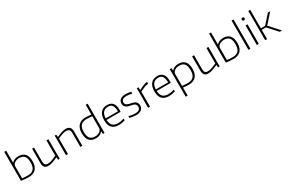

<svg xmlns="http://www.w3.org/2000/svg" viewBox="205 -2591 6890 4594"><g transform="rotate(-30 3649.5 -294.0)"><path d="M298 10Q248 10 193 5.5Q138 1 86 -7V-808H140V-476Q174 -512 219.5 -531Q265 -550 325 -550Q439 -550 500.5 -483Q562 -416 562 -271Q562 -198 542.5 -145Q523 -92 488.5 -57.5Q454 -23 405 -6.5Q356 10 298 10ZM297 -36Q347 -36 386 -49Q425 -62 452 -90.5Q479 -119 493 -163.5Q507 -208 507 -270Q507 -395 460.5 -448.5Q414 -502 318 -502Q285 -502 253 -493Q221 -484 196 -468Q171 -452 155.5 -428.5Q140 -405 140 -377V-47Q169 -43 210 -39.5Q251 -36 297 -36Z M833 10Q701 10 701 -139V-540H755V-159Q755 -96 777 -68Q799 -40 850 -40Q910 -40 970 -63Q1030 -86 1098 -116V-540H1152V0H1108L1103 -70H1099Q1049 -49 1013.5 -34Q978 -19 949 -9.5Q920 0 893 5Q866 10 833 10Z M1326 -540H1370L1375 -475H1380Q1426 -496 1462.5 -510Q1499 -524 1528 -533Q1557 -542 1582 -546Q1607 -550 1631 -550Q1701 -550 1739 -514Q1777 -478 1777 -401V0H1723V-380Q1723 -446 1696.5 -473.5Q1670 -501 1616 -501Q1570 -501 1509.5 -481.5Q1449 -462 1380 -429V0H1326Z M2153 10Q2038 10 1976.5 -56.5Q1915 -123 1915 -269Q1915 -342 1934.5 -395Q1954 -448 1989 -482.5Q2024 -517 2072.5 -533.5Q2121 -550 2180 -550Q2226 -550 2267 -545.5Q2308 -541 2337 -539V-808H2391V0H2345L2339 -70H2334Q2271 10 2153 10ZM2160 -38Q2194 -38 2225.5 -47.5Q2257 -57 2282 -74.5Q2307 -92 2322 -116.5Q2337 -141 2337 -172V-492Q2308 -496 2266.5 -499.5Q2225 -503 2179 -503Q2080 -503 2025.5 -448.5Q1971 -394 1971 -270Q1971 -145 2017.5 -91.5Q2064 -38 2160 -38Z M2785 9Q2661 9 2597.5 -59Q2534 -127 2534 -261Q2534 -401 2596 -475Q2658 -549 2776 -549Q2876 -549 2927.5 -487Q2979 -425 2979 -307Q2979 -286 2978 -270.5Q2977 -255 2975 -246H2588Q2593 -140 2643 -89.5Q2693 -39 2793 -39Q2831 -39 2871.5 -46Q2912 -53 2957 -68L2962 -23Q2922 -9 2874 0Q2826 9 2785 9ZM2776 -503Q2597 -503 2588 -288H2928Q2925 -403 2889 -453Q2853 -503 2776 -503Z M3264 10Q3247 10 3230 9Q3213 8 3192 5Q3171 2 3145 -2.5Q3119 -7 3084 -14V-62Q3134 -50 3178.5 -43Q3223 -36 3263 -36Q3332 -36 3368.5 -63.5Q3405 -91 3405 -142Q3405 -171 3394.5 -190Q3384 -209 3366 -221.5Q3348 -234 3324.5 -241Q3301 -248 3274 -253Q3242 -259 3209.5 -267Q3177 -275 3151 -291Q3125 -307 3108.5 -334.5Q3092 -362 3092 -407Q3092 -476 3143.5 -514.5Q3195 -553 3286 -553Q3302 -553 3316.5 -552Q3331 -551 3348 -549Q3365 -547 3387 -543Q3409 -539 3439 -533L3435 -484Q3383 -495 3350.5 -500Q3318 -505 3288 -505Q3219 -505 3182.5 -480Q3146 -455 3146 -407Q3146 -378 3157.5 -360Q3169 -342 3189 -330.5Q3209 -319 3235 -312Q3261 -305 3290 -299Q3323 -292 3353.5 -282.5Q3384 -273 3407.5 -256Q3431 -239 3445 -212Q3459 -185 3459 -143Q3459 -71 3408 -30.5Q3357 10 3264 10Z M3594 -540H3638L3643 -464H3647Q3685 -482 3715.5 -496.5Q3746 -511 3772 -522Q3798 -533 3820 -540Q3842 -547 3863 -549H3882V-496H3864Q3818 -491 3763 -468.5Q3708 -446 3648 -417V0H3594Z M4171 9Q4047 9 3983.5 -59Q3920 -127 3920 -261Q3920 -401 3982 -475Q4044 -549 4162 -549Q4262 -549 4313.5 -487Q4365 -425 4365 -307Q4365 -286 4364 -270.5Q4363 -255 4361 -246H3974Q3979 -140 4029 -89.5Q4079 -39 4179 -39Q4217 -39 4257.5 -46Q4298 -53 4343 -68L4348 -23Q4308 -9 4260 0Q4212 9 4171 9ZM4162 -503Q3983 -503 3974 -288H4314Q4311 -403 4275 -453Q4239 -503 4162 -503Z M4506 -540H4552L4557 -474H4563Q4593 -511 4638.5 -530.5Q4684 -550 4744 -550Q4859 -550 4920.5 -483.5Q4982 -417 4982 -271Q4982 -198 4962.5 -145Q4943 -92 4908 -57.5Q4873 -23 4824.5 -6.5Q4776 10 4717 10Q4671 10 4630 5.5Q4589 1 4560 -1V220H4506ZM4718 -37Q4817 -37 4871.5 -91.5Q4926 -146 4926 -270Q4926 -395 4879.5 -448.5Q4833 -502 4737 -502Q4703 -502 4671 -493Q4639 -484 4614.5 -466.5Q4590 -449 4575 -425Q4560 -401 4560 -371V-48Q4589 -44 4630.5 -40.5Q4672 -37 4718 -37Z M5253 10Q5121 10 5121 -139V-540H5175V-159Q5175 -96 5197 -68Q5219 -40 5270 -40Q5330 -40 5390 -63Q5450 -86 5518 -116V-540H5572V0H5528L5523 -70H5519Q5469 -49 5433.5 -34Q5398 -19 5369 -9.5Q5340 0 5313 5Q5286 10 5253 10Z M5957 10Q5907 10 5852 5.5Q5797 1 5745 -7V-808H5799V-476Q5833 -512 5878.5 -531Q5924 -550 5984 -550Q6098 -550 6159.5 -483Q6221 -416 6221 -271Q6221 -198 6201.5 -145Q6182 -92 6147.5 -57.5Q6113 -23 6064 -6.5Q6015 10 5957 10ZM5956 -36Q6006 -36 6045 -49Q6084 -62 6111 -90.5Q6138 -119 6152 -163.5Q6166 -208 6166 -270Q6166 -395 6119.5 -448.5Q6073 -502 5977 -502Q5944 -502 5912 -493Q5880 -484 5855 -468Q5830 -452 5814.5 -428.5Q5799 -405 5799 -377V-47Q5828 -43 5869 -39.5Q5910 -36 5956 -36Z M6367 -808H6421V0H6367Z M6626 -664Q6588 -664 6588 -702Q6588 -740 6626 -740Q6666 -740 6666 -702Q6666 -664 6626 -664ZM6599 -540H6653V0H6599Z M6829 -808H6882V-298H7001L7215 -540H7279L7055 -287L7039 -278V-274L7056 -265L7295 0H7231L6999 -256H6882V0H6829Z"/></g></svg>

Font: Encode Sans Wide
Style: ExtraLight
Weight: 200
Designer: Pablo Impallari, Andres Torresi
Foundry: Pablo Impallari, Andres Torresi
Version: Version 1.000; ttfautohint (v1.00) -l 8 -r 50 -G 200 -x 14 -